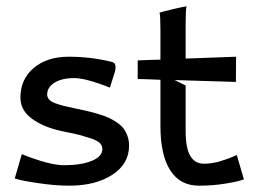

<svg xmlns="http://www.w3.org/2000/svg" viewBox="-20 -585 830 610"><path d="M489.7 -185.1V-331.5Q482.9 -332 453.6 -333Q424.3 -334 417.5 -334V-393.1Q424.3 -393.6 453.6 -394.5Q482.9 -395.5 489.7 -395.5V-490.2Q489.7 -536.1 486.8 -544.9Q494.1 -547.4 530.8 -556.2Q567.4 -564.9 572.8 -564.9Q569.8 -556.2 569.8 -509.8V-398.9L730 -404.8L729.5 -324.7L534.7 -330.6L569.8 -313.5V-169.9Q569.8 -114.7 584.5 -89.8Q599.1 -64.9 628.4 -64.9Q634.8 -64.9 641.1 -65.4Q647.5 -65.9 654.1 -67.1Q660.6 -68.4 665.5 -69.1Q670.4 -69.8 677.7 -72.3Q685.1 -74.7 688.7 -75.7Q692.4 -76.7 700.4 -79.6Q708.5 -82.5 710.9 -83.5Q713.4 -84.5 722.2 -88.1Q731 -91.8 732.4 -92.3L754.9 -15.1Q739.3 -8.8 698.5 -2Q657.7 4.9 611.8 4.9Q552.2 4.9 521 -43.7Q489.7 -92.3 489.7 -185.1ZM44.9 -274.9Q44.9 -333.5 87.2 -369.1Q129.4 -404.8 198.2 -404.8Q269.5 -404.8 335.9 -388.2Q347.2 -385.3 347.2 -371.6Q347.2 -364.3 344.7 -355.5L329.1 -306.6Q253.4 -336.9 214.8 -336.9Q176.8 -336.9 153.3 -322.3Q129.9 -307.6 129.9 -285.2Q129.9 -275.9 136 -268.8Q142.1 -261.7 156.5 -256.6Q170.9 -251.5 183.1 -248.5Q195.3 -245.6 217.8 -240.7Q229 -238.3 234.4 -237.3Q253.9 -232.9 266.1 -230Q278.3 -227.1 296.6 -221.4Q314.9 -215.8 326.4 -210.4Q337.9 -205.1 351.3 -196Q364.7 -187 372.3 -177Q379.9 -167 385 -152.8Q390.1 -138.7 390.1 -122.1Q390.1 -64.5 336.9 -29.8Q283.7 4.9 200.2 4.9Q153.8 4.9 97.7 -3.7Q41.5 -12.2 26.9 -18.1L49.3 -95.2Q137.2 -60.1 183.6 -60.1Q236.8 -60.1 271 -73.7Q305.2 -87.4 305.2 -111.8Q305.2 -122.6 297.1 -130.6Q289.1 -138.7 267.3 -145.8Q245.6 -152.8 233.6 -156Q221.7 -159.2 188 -166Q177.7 -168.5 172.4 -169.4Q118.2 -181.2 81.5 -207.8Q44.9 -234.4 44.9 -274.9ZM26.9 -18.1Z"/></svg>

Font: Nikodecs
Style: Medium
Weight: 500
Version: Version 0.29